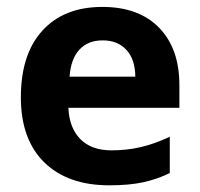

<svg xmlns="http://www.w3.org/2000/svg" viewBox="-20 -537 589 566"><path d="M282.7 -418Q238.8 -418 213.6 -390.1Q188.5 -362.3 185.1 -311H378.9Q378.4 -362.3 352.5 -390.1Q326.7 -418 282.7 -418ZM302.2 9.3Q179.7 9.3 110.6 -58.3Q41.5 -126 41.5 -250Q41.5 -377.4 105.2 -447Q168.9 -516.6 281.7 -516.6Q389.2 -516.6 449 -455.3Q508.8 -394 508.8 -286.1V-219.2H181.6Q184.1 -160.2 216.8 -127Q249.5 -93.8 308.6 -93.8Q354 -93.8 394.8 -103.3Q435.5 -112.8 480.5 -133.8V-26.9Q443.8 -8.8 402.6 0.2Q361.3 9.3 302.2 9.3Z"/></svg>

Font: Bpm'online Open Sans
Style: Bold
Weight: 700
Foundry: Ascender Corporation
Version: Version 1.10